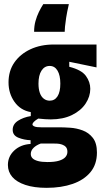

<svg xmlns="http://www.w3.org/2000/svg" viewBox="-20 -742 503 923"><path d="M204 161Q144 161 102 147Q60 133 39 108.5Q18 84 18 51Q18 10 48.5 -18.5Q79 -47 127 -50V-68Q96 -69 68.5 -80Q41 -91 41 -118Q41 -145 66.5 -161.5Q92 -178 128 -184V-203Q78 -212 49.5 -252.5Q21 -293 21 -346Q21 -401 49 -441.5Q77 -482 126 -505Q175 -528 238 -528H444V-418L313 -445V-421Q372 -406 393 -377Q414 -348 414 -315Q414 -278 391.5 -244Q369 -210 326 -189Q283 -168 224 -168Q214 -168 197 -169Q180 -170 164 -172Q149 -163 142.5 -156Q136 -149 136 -144Q136 -139 142.5 -135.5Q149 -132 158.5 -131Q168 -130 178 -130H264Q286 -130 317 -128Q348 -126 377.5 -115Q407 -104 426.5 -79Q446 -54 446 -9Q446 48 415 85.5Q384 123 329.5 142Q275 161 204 161ZM208 37Q243 37 264 30.5Q285 24 294.5 13Q304 2 304 -12Q304 -27 297 -35Q290 -43 278.5 -47Q267 -51 255.5 -51.5Q244 -52 236 -52H176Q154 -44 141 -31Q128 -18 128 -2Q128 10 136 18.5Q144 27 162 32Q180 37 208 37ZM219 -258Q243 -258 256.5 -279Q270 -300 270 -340Q270 -380 256.5 -402.5Q243 -425 219 -425Q194 -425 179.5 -402.5Q165 -380 165 -340Q165 -314 171.5 -295.5Q178 -277 190.5 -267.5Q203 -258 219 -258ZM311 -722Q302 -683 298 -656.5Q294 -630 292.5 -614Q291 -598 291 -589H144Q144 -617 150.5 -640.5Q157 -664 167 -684.5Q177 -705 188 -722Z"/></svg>

Font: Bricolage Grotesque 24pt Condensed ExtraBold
Style: Regular
Weight: 800
Width: 3
Designer: Mathieu Triay
Foundry: Atelier Triay
Version: Version 1.001;gftools[0.9.33.dev8+g029e19f]